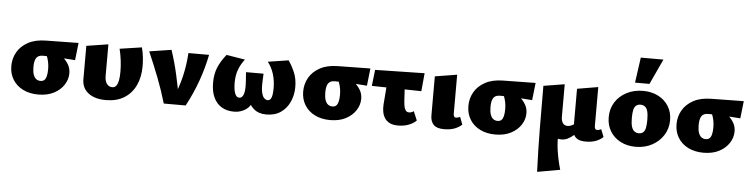

<svg xmlns="http://www.w3.org/2000/svg" viewBox="-54 -993 6115 1563"><g transform="rotate(5 3003.5 -211.0)"><path d="M266 16Q196 16 142 -10.5Q88 -37 58 -85.5Q28 -134 28 -197Q28 -259 57.5 -310.5Q87 -362 145.5 -394Q204 -426 291 -427L557 -431L541 -289Q474 -295 409 -298.5Q344 -302 277 -302Q240 -302 224 -279Q208 -256 208 -204Q208 -166 216.5 -142Q225 -118 240 -107Q255 -96 275 -96Q294 -96 305.5 -106Q317 -116 323 -138.5Q329 -161 329 -197Q329 -224 324.5 -248.5Q320 -273 312.5 -293.5Q305 -314 295 -326L372 -355Q407 -333 437 -307Q467 -281 485.5 -249.5Q504 -218 504 -178Q504 -128 475 -83.5Q446 -39 393 -11.5Q340 16 266 16Z M819 13Q727 13 674.5 -28Q622 -69 622 -140V-413L800 -441V-182Q800 -142 816.5 -119Q833 -96 861 -96Q881 -96 893 -110.5Q905 -125 911 -154Q917 -183 917 -227Q917 -274 911 -321.5Q905 -369 894 -413L1074 -440Q1084 -403 1088.5 -364Q1093 -325 1093 -288Q1093 -197 1060.5 -129.5Q1028 -62 967 -24.5Q906 13 819 13Z M1291 0Q1260 -106 1221 -206.5Q1182 -307 1136 -413L1316 -441Q1348 -345 1371 -243Q1394 -141 1410 -44H1362Q1405 -140 1427.5 -236Q1450 -332 1455 -427H1624Q1603 -321 1565 -213.5Q1527 -106 1470 0Z M1866 16Q1807 16 1764.5 -9.5Q1722 -35 1699 -84Q1676 -133 1676 -204Q1676 -276 1699 -330.5Q1722 -385 1766 -439L1918 -414Q1886 -373 1868.5 -326.5Q1851 -280 1851 -218Q1851 -181 1856.5 -155Q1862 -129 1872.5 -115Q1883 -101 1899 -101Q1922 -101 1934 -132.5Q1946 -164 1941 -238L1936 -313H2079L2076 -244Q2074 -187 2082 -156Q2090 -125 2103.5 -113Q2117 -101 2130 -101Q2146 -101 2155 -113.5Q2164 -126 2167.5 -149Q2171 -172 2171 -203Q2171 -264 2154.5 -317.5Q2138 -371 2105 -413L2273 -439Q2303 -396 2324.5 -344.5Q2346 -293 2346 -227Q2346 -163 2321.5 -107.5Q2297 -52 2249 -18Q2201 16 2129 16Q2066 16 2026.5 -18.5Q1987 -53 1974 -106H2026Q2005 -43 1963 -13.5Q1921 16 1866 16Z M2651 16Q2581 16 2527 -10.5Q2473 -37 2443 -85.5Q2413 -134 2413 -197Q2413 -259 2442.5 -310.5Q2472 -362 2530.5 -394Q2589 -426 2676 -427L2942 -431L2926 -289Q2859 -295 2794 -298.5Q2729 -302 2662 -302Q2625 -302 2609 -279Q2593 -256 2593 -204Q2593 -166 2601.5 -142Q2610 -118 2625 -107Q2640 -96 2660 -96Q2679 -96 2690.5 -106Q2702 -116 2708 -138.5Q2714 -161 2714 -197Q2714 -224 2709.5 -248.5Q2705 -273 2697.5 -293.5Q2690 -314 2680 -326L2757 -355Q2792 -333 2822 -307Q2852 -281 2870.5 -249.5Q2889 -218 2889 -178Q2889 -128 2860 -83.5Q2831 -39 2778 -11.5Q2725 16 2651 16Z M2966 -291 2981 -423 3385 -431 3371 -283ZM3074 -148 3095 -414H3227L3240 -192Q3241 -180 3243.5 -158.5Q3246 -137 3256 -119.5Q3266 -102 3286 -102Q3296 -102 3307 -106Q3318 -110 3324 -116L3355 -42Q3336 -21 3297 -4.5Q3258 12 3205 12Q3165 12 3138.5 -1Q3112 -14 3097 -37Q3082 -60 3077 -88.5Q3072 -117 3074 -148Z M3581 9Q3521 9 3495.5 -18.5Q3470 -46 3470 -94V-413L3650 -442V-124Q3650 -110 3655 -101.5Q3660 -93 3671 -93Q3678 -93 3686.5 -95.5Q3695 -98 3704 -102L3727 -41Q3706 -20 3670 -5.5Q3634 9 3581 9Z M4001 16Q3931 16 3877 -10.5Q3823 -37 3793 -85.5Q3763 -134 3763 -197Q3763 -259 3792.5 -310.5Q3822 -362 3880.5 -394Q3939 -426 4026 -427L4292 -431L4276 -289Q4209 -295 4144 -298.5Q4079 -302 4012 -302Q3975 -302 3959 -279Q3943 -256 3943 -204Q3943 -166 3951.5 -142Q3960 -118 3975 -107Q3990 -96 4010 -96Q4029 -96 4040.5 -106Q4052 -116 4058 -138.5Q4064 -161 4064 -197Q4064 -224 4059.5 -248.5Q4055 -273 4047.5 -293.5Q4040 -314 4030 -326L4107 -355Q4142 -333 4172 -307Q4202 -281 4220.5 -249.5Q4239 -218 4239 -178Q4239 -128 4210 -83.5Q4181 -39 4128 -11.5Q4075 16 4001 16Z M4367 289Q4360 114 4358.5 -62Q4357 -238 4357 -413L4529 -441V-176Q4529 -145 4541.5 -125Q4554 -105 4581 -105Q4593 -105 4605 -109Q4617 -113 4629 -120.5Q4641 -128 4649 -138L4684 -78Q4661 -53 4638 -33.5Q4615 -14 4591.5 -2.5Q4568 9 4541 9Q4523 9 4505.5 4Q4488 -1 4472 -12L4513 -48Q4508 28 4519.5 104.5Q4531 181 4553 256ZM4739 9Q4698 9 4674.5 -3.5Q4651 -16 4641.5 -39Q4632 -62 4632 -94V-413L4803 -442V-124Q4803 -110 4808 -101.5Q4813 -93 4824 -93Q4832 -93 4840.5 -95.5Q4849 -98 4857 -102L4881 -41Q4861 -20 4825.5 -5.5Q4790 9 4739 9Z M5147 16Q5078 16 5023.5 -12.5Q4969 -41 4939 -91Q4909 -141 4909 -205Q4909 -275 4943 -328.5Q4977 -382 5036.5 -412.5Q5096 -443 5170 -443Q5240 -443 5294 -415Q5348 -387 5378.5 -338Q5409 -289 5409 -224Q5409 -156 5375 -102Q5341 -48 5282 -16Q5223 16 5147 16ZM5164 -96Q5187 -96 5200.5 -108.5Q5214 -121 5219 -146.5Q5224 -172 5224 -211Q5224 -255 5217 -280.5Q5210 -306 5195 -317.5Q5180 -329 5158 -329Q5136 -329 5122 -317Q5108 -305 5102.5 -280Q5097 -255 5097 -216Q5097 -172 5104.5 -146Q5112 -120 5127.5 -108Q5143 -96 5164 -96ZM5098 -504 5127 -711H5312L5216 -504Z M5702 16Q5632 16 5578 -10.5Q5524 -37 5494 -85.5Q5464 -134 5464 -197Q5464 -259 5493.5 -310.5Q5523 -362 5581.5 -394Q5640 -426 5727 -427L5993 -431L5977 -289Q5910 -295 5845 -298.5Q5780 -302 5713 -302Q5676 -302 5660 -279Q5644 -256 5644 -204Q5644 -166 5652.5 -142Q5661 -118 5676 -107Q5691 -96 5711 -96Q5730 -96 5741.5 -106Q5753 -116 5759 -138.5Q5765 -161 5765 -197Q5765 -224 5760.5 -248.5Q5756 -273 5748.5 -293.5Q5741 -314 5731 -326L5808 -355Q5843 -333 5873 -307Q5903 -281 5921.5 -249.5Q5940 -218 5940 -178Q5940 -128 5911 -83.5Q5882 -39 5829 -11.5Q5776 16 5702 16Z"/></g></svg>

Font: Ysabeau Infant Black
Style: Regular
Weight: 900
Designer: Christian Thalmann (Catharsis Fonts)
Version: Version 2.001;gftools[0.9.30]; featfreeze: ss01,ss02,lnum